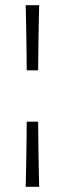

<svg xmlns="http://www.w3.org/2000/svg" viewBox="-20 -720 250 740"><path d="M83 -449Q83 -467 82.5 -503.5Q82 -540 81.5 -581.5Q81 -623 80 -656Q79 -689 79 -700H131Q131 -689 130 -656Q129 -623 128.5 -581.5Q128 -540 127.5 -503.5Q127 -467 127 -449ZM83 -251H127Q127 -233 127.5 -196.5Q128 -160 128.5 -118.5Q129 -77 130 -44Q131 -11 131 0H79Q79 -11 80 -44Q81 -77 81.5 -118.5Q82 -160 82.5 -196.5Q83 -233 83 -251Z"/></svg>

Font: Ojuju SemiBold
Style: Regular
Weight: 600
Designer: Chisaokwu Joboson, Mirko Velimirovic
Foundry: Udi Foundry
Version: Version 1.000